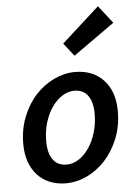

<svg xmlns="http://www.w3.org/2000/svg" viewBox="-56 -843 636 898"><g transform="rotate(-5 262.0 -394.0)"><path d="M309 -579 261 -640 438 -800 503 -717ZM217 12Q176 12 142 -2Q108 -16 84 -42Q60 -68 47 -105Q34 -142 34 -188Q34 -258 57.5 -316.5Q81 -375 119 -416Q157 -457 205.5 -480Q254 -503 304 -503Q388 -503 438 -449.5Q488 -396 488 -303Q488 -233 464.5 -175Q441 -117 403 -75.5Q365 -34 316.5 -11Q268 12 217 12ZM229 -75Q258 -75 285 -92.5Q312 -110 333 -140.5Q354 -171 366.5 -212Q379 -253 379 -300Q379 -356 357 -386Q335 -416 293 -416Q264 -416 236.5 -398.5Q209 -381 188 -351Q167 -321 154.5 -280Q142 -239 142 -192Q142 -136 164 -105.5Q186 -75 229 -75Z"/></g></svg>

Font: TypoPRO Source Sans Pro
Style: Italic
Weight: 600
Italic angle: -11°
Designer: Paul D. Hunt
Foundry: Adobe Systems Incorporated
Version: Version 1.075;PS 2.000;hotconv 1.0.86;makeotf.lib2.5.63406